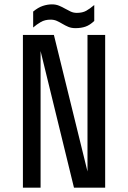

<svg xmlns="http://www.w3.org/2000/svg" viewBox="-20 -860 587 880"><path d="M319 0 166 -626V0H85V-700H227L381 -74V-700H462V0ZM132 -807Q155 -826 176.5 -833Q198 -840 218 -840Q236 -840 250.5 -834Q265 -828 278 -820.5Q291 -813 304 -807Q317 -801 332 -801Q358 -801 375 -810.5Q392 -820 412 -837V-764Q392 -745 372 -738Q352 -731 326 -731Q307 -731 293 -737Q279 -743 266.5 -750.5Q254 -758 241 -764Q228 -770 212 -770Q186 -770 167 -759Q148 -748 132 -734Z"/></svg>

Font: Share
Style: Regular
Weight: 400
Designer: Ralph du Carrois
Version: Version 1.002